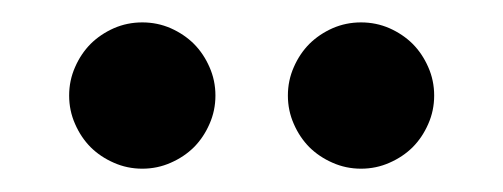

<svg xmlns="http://www.w3.org/2000/svg" viewBox="-20 -733 440 168"><path d="M40.5 -649.4Q40.5 -662.6 45.7 -674.3Q50.8 -686 59.3 -694.6Q67.9 -703.1 79.6 -708.3Q91.3 -713.4 104.5 -713.4Q117.7 -713.4 129.4 -708.3Q141.1 -703.1 149.7 -694.6Q158.2 -686 163.3 -674.3Q168.5 -662.6 168.5 -649.4Q168.5 -636.2 163.3 -624.5Q158.2 -612.8 149.7 -604.2Q141.1 -595.7 129.4 -590.6Q117.7 -585.4 104.5 -585.4Q91.3 -585.4 79.6 -590.6Q67.9 -595.7 59.3 -604.2Q50.8 -612.8 45.7 -624.5Q40.5 -636.2 40.5 -649.4ZM231.9 -649.4Q231.9 -662.6 237.1 -674.3Q242.2 -686 250.7 -694.6Q259.3 -703.1 271 -708.3Q282.7 -713.4 295.9 -713.4Q309.1 -713.4 320.8 -708.3Q332.5 -703.1 341.1 -694.6Q349.6 -686 354.7 -674.3Q359.9 -662.6 359.9 -649.4Q359.9 -636.2 354.7 -624.5Q349.6 -612.8 341.1 -604.2Q332.5 -595.7 320.8 -590.6Q309.1 -585.4 295.9 -585.4Q282.7 -585.4 271 -590.6Q259.3 -595.7 250.7 -604.2Q242.2 -612.8 237.1 -624.5Q231.9 -636.2 231.9 -649.4Z"/></svg>

Font: Fascinate Inline
Style: Regular
Weight: 900
Designer: Astigmatic (AOETI)
Foundry: Astigmatic (AOETI)
Version: Version 1.000